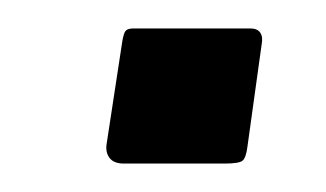

<svg xmlns="http://www.w3.org/2000/svg" viewBox="-20 -441 229 135"><path d="M154 -338Q153 -330 150.5 -328Q148 -326 138 -326H67Q60 -326 57 -330Q54 -334 55 -340L66 -412Q67 -418 68.5 -419.5Q70 -421 74 -421H156Q161 -421 163 -418Q165 -415 164 -410Z"/></svg>

Font: Libre Franklin Light
Style: Italic
Weight: 300
Italic angle: -8°
Designer: Pablo Impallari, Rodrigo Fuenzalida, Nhung Nguyen
Foundry: Impallari Type
Version: Version 3.000